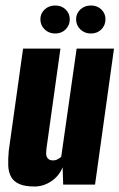

<svg xmlns="http://www.w3.org/2000/svg" viewBox="-20 -672 435 699"><path d="M106 7Q71 7 50.5 -2Q30 -11 20.5 -28Q11 -45 10 -69Q9 -93 12 -124L64 -495H200L149 -130Q148 -121 148 -113.5Q148 -106 150.5 -100.5Q153 -95 158.5 -91.5Q164 -88 173 -88Q181 -88 186.5 -90.5Q192 -93 196.5 -96Q201 -99 203 -102L259 -495H395L326 0H210L208 -63Q195 -31 166.5 -12Q138 7 106 7ZM181 -550Q158 -550 142.5 -565Q127 -580 127 -602Q127 -623 142.5 -637.5Q158 -652 181 -652Q204 -652 219 -637.5Q234 -623 234 -602Q234 -580 219 -565Q204 -550 181 -550ZM311 -550Q288 -550 272.5 -565Q257 -580 257 -602Q257 -623 272.5 -637.5Q288 -652 311 -652Q334 -652 349 -637.5Q364 -623 364 -602Q364 -580 349 -565Q334 -550 311 -550Z"/></svg>

Font: Alumni Sans Thin ExtraBold
Style: Italic
Weight: 800
Italic angle: -8°
Version: Version 1.016